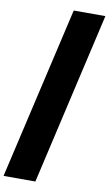

<svg xmlns="http://www.w3.org/2000/svg" viewBox="-156 -1011 717 1265"><g transform="rotate(10 203.0 -378.5)"><path d="M-36.1 198.2 230 -955.1H441.9L176.8 198.2Z"/></g></svg>

Font: SVN-Poppins Black
Style: Regular
Weight: 900
Designer: Ninad Kale (Devanagari), Jonny Pinhorn (Latin)
Foundry: Indian Type Foundry
Version: Version 3.002 2017